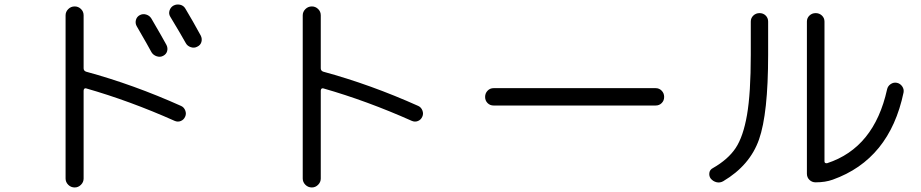

<svg xmlns="http://www.w3.org/2000/svg" viewBox="-20 -785 4040 842"><path d="M643.6 -704.1Q694.3 -617.2 710 -587.9Q716.8 -574.2 712.9 -560.5Q709 -546.9 695.3 -540Q682.6 -533.2 667.5 -538.1Q652.3 -543 644.5 -555.7Q632.8 -578.1 579.1 -670.9Q572.3 -683.6 576.2 -697.8Q580.1 -711.9 593.3 -718.8Q606.4 -725.6 621.1 -721.2Q635.7 -716.8 643.6 -704.1ZM741.2 -760.7Q754.9 -767.6 770 -764.2Q785.2 -760.7 793 -747.1Q824.2 -695.3 860.4 -628.9Q867.2 -615.2 863.3 -601.1Q859.4 -586.9 844.7 -580.1Q832 -573.2 816.9 -578.1Q801.8 -583 794.9 -595.7Q771.5 -637.7 726.6 -711.9Q718.8 -724.6 723.6 -739.3Q728.5 -753.9 741.2 -760.7ZM307.6 37.1Q291 37.1 279.3 25.4Q267.6 13.7 267.6 -2V-717.8Q267.6 -733.4 279.3 -745.1Q291 -756.8 307.6 -756.8Q323.2 -756.8 335 -745.6Q346.7 -734.4 346.7 -717.8V-485.4Q346.7 -474.6 357.4 -470.7Q565.4 -414.1 774.4 -320.3Q787.1 -314.5 792.5 -300.3Q797.9 -286.1 792 -273.4Q786.1 -259.8 772.9 -254.4Q759.8 -249 746.1 -254.9Q548.8 -342.8 357.4 -397.5Q347.7 -399.4 346.7 -387.7V-2Q346.7 13.7 335 25.4Q323.2 37.1 307.6 37.1Z M1347.7 37.1Q1331.1 37.1 1319.3 25.4Q1307.6 13.7 1307.6 -2V-717.8Q1307.6 -733.4 1319.3 -745.1Q1331.1 -756.8 1347.7 -756.8Q1363.3 -756.8 1375 -745.6Q1386.7 -734.4 1386.7 -717.8V-485.4Q1386.7 -474.6 1397.5 -470.7Q1605.5 -414.1 1814.5 -320.3Q1827.1 -314.5 1832.5 -300.3Q1837.9 -286.1 1832 -273.4Q1826.2 -259.8 1813 -254.4Q1799.8 -249 1786.1 -254.9Q1588.9 -342.8 1397.5 -397.5Q1387.7 -399.4 1386.7 -387.7V-2Q1386.7 13.7 1375 25.4Q1363.3 37.1 1347.7 37.1Z M2144.5 -322.3Q2128.9 -322.3 2118.2 -333Q2107.4 -343.8 2107.4 -359.9Q2107.4 -376 2118.2 -387.2Q2128.9 -398.4 2144.5 -398.4H2855.5Q2871.1 -398.4 2881.8 -387.2Q2892.6 -376 2892.6 -359.9Q2892.6 -343.8 2881.8 -333Q2871.1 -322.3 2855.5 -322.3Z M3556.6 14.6Q3541 14.6 3529.8 3.9Q3518.6 -6.8 3518.6 -23.4V-690.4Q3518.6 -706.1 3529.8 -716.8Q3541 -727.5 3557.1 -727.5Q3573.2 -727.5 3584.5 -716.8Q3595.7 -706.1 3595.7 -690.4V-77.1Q3595.7 -72.3 3599.1 -70.3Q3602.5 -68.4 3607.4 -69.3Q3813.5 -136.7 3870.1 -392.6Q3873 -407.2 3885.7 -416Q3898.4 -424.8 3913.1 -421.9Q3927.7 -418.9 3936.5 -406.2Q3945.3 -393.6 3942.4 -378.9Q3880.9 -85.9 3631.8 2.9Q3599.6 14.6 3556.6 14.6ZM3151.4 9.8Q3137.7 17.6 3122.6 14.2Q3107.4 10.7 3096.7 -2Q3088.9 -12.7 3090.8 -26.9Q3092.8 -41 3106.4 -47.9Q3172.9 -85.9 3206.1 -135.7Q3239.3 -185.5 3255.9 -280.8Q3272.5 -376 3272.5 -544.9V-690.4Q3272.5 -706.1 3283.7 -716.8Q3294.9 -727.5 3311 -727.5Q3327.1 -727.5 3337.9 -716.8Q3348.6 -706.1 3348.6 -690.4V-544.9Q3348.6 -287.1 3308.6 -173.3Q3268.6 -59.6 3151.4 9.8Z"/></svg>

Font: Rounded-X Mgen+ 2m regular
Style: Regular
Weight: 400
Designer: [Source Han Sans]
Ryoko NISHIZUKA  (kana & ideographs); Paul D. Hunt (Latin, Greek & Cyrillic); Wenlong ZHANG  (bopomofo
Version: Version 1.059.20150602